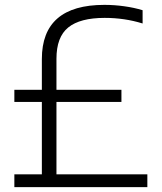

<svg xmlns="http://www.w3.org/2000/svg" viewBox="-20 -769 664 789"><path d="M585.5 -52.5V0H39V-52.5H152V-350H39V-400H152V-526.5Q152 -749 409 -749Q450 -749 491 -743.2Q532 -737.5 566 -727V-672.5Q492 -695.5 410 -695.5Q309 -695.5 260.5 -656.2Q212 -617 212 -527.5V-400H479V-350H212V-52.5Z"/></svg>

Font: Encode Sans Light
Style: Regular
Weight: 300
Designer: Multiple Designers
Foundry: Impallari Type
Version: Version 2.000